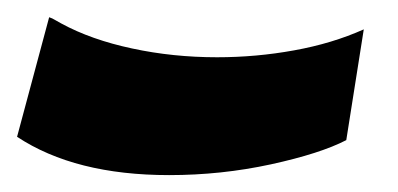

<svg xmlns="http://www.w3.org/2000/svg" viewBox="-42 -424 466 225"><path d="M156.2 -218.8Q45.9 -218.8 -22 -263.7L15.6 -403.8Q19 -402.8 23.4 -400.1Q27.8 -397.5 29.8 -396.5Q64.9 -377.4 112.8 -367.2Q160.6 -356.9 212.4 -356.9Q258.3 -356.9 302.7 -365Q347.2 -373 384.3 -389.6L363.8 -259.8Q333.5 -244.1 275.4 -231.4Q217.3 -218.8 156.2 -218.8Z"/></svg>

Font: Mardoto Black
Style: Italic
Weight: 900
Italic angle: -12°
Designer: Christian Robertson, Vahan Hovhannisyan
Foundry: Google
Version: Version 1.000